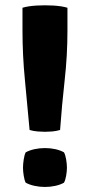

<svg xmlns="http://www.w3.org/2000/svg" viewBox="-20 -712 348 743"><path d="M94.5 -209Q86 -305.5 76.5 -401.5Q67 -497.5 67 -595.5V-682Q88.5 -688.5 121.2 -690.5Q154 -692.5 186.8 -690.5Q219.5 -688.5 241 -682V-593.5Q241 -497 230.2 -401.2Q219.5 -305.5 212.5 -209Q197 -204.5 181.2 -203.2Q165.5 -202 154 -202Q143.5 -202 126.5 -203.2Q109.5 -204.5 94.5 -209ZM154 -139Q174.5 -139 194 -134.8Q213.5 -130.5 227.5 -122.5Q233 -113 236 -95Q239 -77 239 -63Q239 -49.5 236 -32Q233 -14.5 227.5 -5Q213.5 3 194 7.2Q174.5 11.5 154 11.5Q133.5 11.5 113.8 7.2Q94 3 79.5 -5Q74.5 -14.5 71.8 -32Q69 -49.5 69 -63Q69 -77 71.8 -95Q74.5 -113 79.5 -122.5Q94 -130.5 113.8 -134.8Q133.5 -139 154 -139Z"/></svg>

Font: Signika Light
Style: Bold
Weight: 700
Version: Version 2.003;gftools[0.9.32]